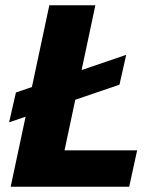

<svg xmlns="http://www.w3.org/2000/svg" viewBox="-20 -708 587 728"><path d="M14.5 -244.2 40.4 -357.3 458.5 -500.1 433 -386.9ZM20.5 0 167 -688H341.6L224.7 -138.1H500L469.9 0Z"/></svg>

Font: Saira Thin
Style: Italic
Weight: 100
Italic angle: -12°
Designer: Hector Gatti with collaboration of the Omnibus-Type team
Foundry: Omnibus-Type
Version: Version 1.101